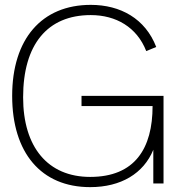

<svg xmlns="http://www.w3.org/2000/svg" viewBox="-20 -754 732 789"><path d="M610 0H652V-360H315V-318H607C607 -145 535 -27 350.5 -27C176.5 -27 75 -149.5 75 -354C75 -571 174.5 -692 353 -692C456.5 -692 542.5 -642.5 581 -544L622 -561C577 -677.5 475 -734 353 -734C151 -734 30 -593.5 30 -360C30 -126 149 15 350.5 15C477 15 570 -41 610 -138.5Z"/></svg>

Font: Vela Sans ExtLt
Style: Regular
Weight: 200
Designer: Principal design: Mikhail Sharanda - project Manrope.
Design modification: Ravid Balaliev
Foundry: Mikhail Sharanda
Version: Version 1.001